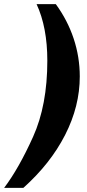

<svg xmlns="http://www.w3.org/2000/svg" viewBox="-58 -770 423 929"><path d="M328 -400Q328 -256 257 -117Q186 22 55 139H-38Q33 45 102 -108Q171 -261 171 -476Q171 -638 119 -750H212Q269 -672 298.5 -583Q328 -494 328 -400Z"/></svg>

Font: Fahkwang
Style: Bold Italic
Weight: 700
Italic angle: -10°
Designer: Suppakit Chalermlarp | Katatrad Co.,Ltd.
Foundry: Cadson Demak Co.,Ltd.
Version: Version 1.000; ttfautohint (v1.6)